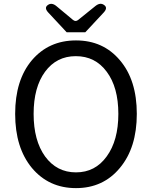

<svg xmlns="http://www.w3.org/2000/svg" viewBox="-20 -955 782 988"><path d="M144 -91Q58 -195 58 -369Q58 -543 144 -645Q231 -747 371 -747Q511 -747 597 -645Q684 -543 684 -369Q684 -195 597 -91Q511 13 371 13Q231 13 144 -91ZM529 -150Q589 -232 589 -369Q589 -506 529 -586Q470 -666 370 -666Q271 -666 212 -586Q153 -506 153 -369Q153 -232 212 -150Q272 -68 371 -68Q470 -68 529 -150ZM323 -789 228 -891Q206 -915 226 -929Q246 -944 271 -923L355 -853Q369 -841 383 -853L471 -924Q496 -944 516 -929Q536 -915 514 -891L419 -789Z"/></svg>

Font: Swei Gothic CJK TC Regular
Style: Regular
Weight: 400
Version: Version 2.129